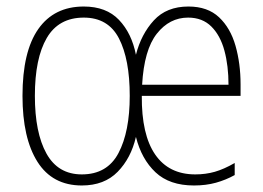

<svg xmlns="http://www.w3.org/2000/svg" viewBox="-20 -559 808 589"><path d="M558 -539Q617 -539 652 -506Q687 -473 702.5 -418.5Q718 -364 718 -300V-265H415Q414 -146 456 -85Q498 -24 579 -24Q611 -24 639 -32Q667 -40 700 -59V-22Q673 -7 642.5 1.5Q612 10 575 10Q500 10 457 -30.5Q414 -71 397 -139Q382 -74 341 -32Q300 10 231 10Q141 10 95 -62.5Q49 -135 49 -265Q49 -401 97.5 -470Q146 -539 237 -539Q306 -539 345 -498Q384 -457 397 -391Q413 -454 452 -496.5Q491 -539 558 -539ZM557 -505Q500 -505 461 -455.5Q422 -406 416 -299H681Q681 -357 668.5 -403.5Q656 -450 628.5 -477.5Q601 -505 557 -505ZM237 -505Q160 -505 123.5 -442.5Q87 -380 87 -265Q87 -152 122.5 -88Q158 -24 231 -24Q309 -24 343.5 -89.5Q378 -155 378 -265Q378 -377 345 -441Q312 -505 237 -505Z"/></svg>

Font: Noto Sans Thai Cond ExtLt
Style: Regular
Weight: 200
Width: 3
Designer: Monotype Design Team
Foundry: Monotype Imaging Inc.
Version: Version 2.002; ttfautohint (v1.8.4.7-5d5b)